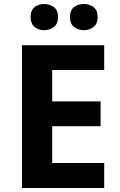

<svg xmlns="http://www.w3.org/2000/svg" viewBox="-20 -940 600 960"><path d="M501 0H90V-714H501V-590H241V-433H483V-309H241V-125H501ZM133 -854Q133 -889 153 -904.5Q173 -920 200.9 -920Q228.8 -920 249.4 -904.6Q270 -889.2 270 -854.4Q270 -821 249.4 -805Q228.8 -789 200.9 -789Q173 -789 153 -805.2Q133 -821.5 133 -854ZM330 -854Q330 -889 350.1 -904.5Q370.3 -920 398.6 -920Q427 -920 447.5 -904.6Q468 -889.2 468 -854.4Q468 -821 447.4 -805Q426.9 -789 399 -789Q370.5 -789 350.2 -805.2Q330 -821.5 330 -854Z"/></svg>

Font: Noto Sans Gujarati
Style: Regular
Weight: 400
Designer: Jelle Bosma - Monotype Design Team, Universal Thirst
Foundry: Monotype Imaging Inc.
Version: Version 2.102